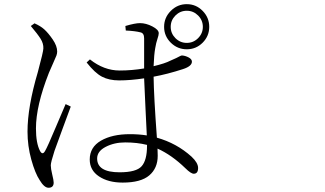

<svg xmlns="http://www.w3.org/2000/svg" viewBox="-20 -842 1540 910"><path d="M126 -718.8 143.6 -731.4Q171.9 -718.8 189.5 -703.1Q209 -685.5 230 -654.8Q251 -624 251 -597.7Q251 -588.9 247.6 -579.1Q244.1 -569.3 232.4 -543.9Q220.7 -518.6 211.9 -497.1Q150.4 -340.8 150.4 -233.4Q150.4 -163.1 169.9 -126Q181.6 -105.5 193.4 -126Q205.1 -145.5 244.6 -239.7Q284.2 -334 291 -348.6L315.4 -336.9Q307.6 -315.4 276.4 -231.4Q245.1 -147.5 238.3 -127Q220.7 -72.3 220.7 -58.6Q220.7 -43 227.5 -15.1Q234.4 12.7 234.4 23.4Q234.4 47.9 210 47.9Q189.5 47.9 168 11.7Q146.5 -20.5 128.4 -85.4Q110.4 -150.4 110.4 -217.8Q110.4 -335 159.2 -500Q185.5 -597.7 185.5 -612.3Q186.5 -635.7 172.4 -658.2Q158.2 -680.7 126 -718.8ZM676.8 -150.4V-155.3Q629.9 -167 573.2 -167Q521.5 -167 481 -146Q440.4 -125 440.4 -90.8Q440.4 -25.4 546.9 -25.4Q626 -25.4 651.4 -54.2Q676.8 -83 676.8 -150.4ZM576.2 -697.3 574.2 -718.8Q620.1 -732.4 643.6 -732.4Q671.9 -732.4 702.1 -716.8Q732.4 -701.2 732.4 -684.6Q732.4 -675.8 726.1 -657.2Q719.7 -638.7 715.8 -614.3Q710 -583 708 -528.3Q761.7 -541 788.1 -554.7Q802.7 -560.5 815.4 -566.9Q828.1 -573.2 833.5 -576.2Q838.9 -579.1 842.8 -579.1Q858.4 -578.1 874 -569.8Q889.6 -561.5 889.6 -549.8Q889.6 -528.3 847.7 -514.6Q772.5 -490.2 708 -478.5Q709 -388.7 723.6 -189.5Q817.4 -163.1 887.7 -99.6Q918.9 -70.3 918.9 -45.9Q918.9 -18.6 898.4 -18.6Q884.8 -18.6 858.4 -44.9Q793.9 -107.4 726.6 -137.7Q727.5 -125 727.5 -103.5Q727.5 -44.9 687.5 -10.7Q647.5 23.4 561.5 23.4Q493.2 23.4 449.2 -5.9Q405.3 -35.2 405.3 -85.9Q405.3 -144.5 458.5 -175.3Q511.7 -206.1 595.7 -206.1Q637.7 -206.1 675.8 -200.2Q674.8 -223.6 669.9 -321.3Q665 -418.9 663.1 -470.7Q597.7 -460.9 544.9 -460.9Q497.1 -460.9 463.4 -478.5Q429.7 -496.1 390.6 -545.9L406.2 -560.5Q472.7 -507.8 546.9 -507.8Q604.5 -507.8 663.1 -517.6V-660.2Q663.1 -684.6 646.5 -688.5Q620.1 -695.3 576.2 -697.3ZM811.5 -661.1Q834 -638.7 865.2 -638.7Q896.5 -638.7 918.9 -661.1Q941.4 -683.6 941.4 -714.8Q941.4 -746.1 918.9 -768.6Q896.5 -791 865.2 -791Q834 -791 811.5 -768.6Q789.1 -746.1 789.1 -714.8Q789.1 -683.6 811.5 -661.1ZM789.6 -790.5Q821.3 -822.3 865.2 -822.3Q909.2 -822.3 940.4 -790.5Q971.7 -758.8 971.7 -714.8Q971.7 -670.9 940.4 -639.6Q909.2 -608.4 865.2 -608.4Q821.3 -608.4 789.6 -639.6Q757.8 -670.9 757.8 -714.8Q757.8 -758.8 789.6 -790.5Z"/></svg>

Font: Bpmf Zihi Serif Light
Style: Light
Weight: 300
Foundry: But Ko
Version: Version 1.320